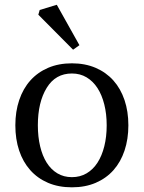

<svg xmlns="http://www.w3.org/2000/svg" viewBox="-20 -780 608 812"><path d="M284.2 -512.2Q339.8 -512.2 384.3 -493.2Q428.7 -474.1 459.5 -439.7Q490.2 -405.3 506.6 -356.9Q522.9 -308.6 522.9 -250Q522.9 -191.9 506.8 -143.6Q490.7 -95.2 460 -60.5Q429.2 -25.9 384.8 -6.8Q340.3 12.2 284.2 12.2Q227.5 12.2 183.1 -6.8Q138.7 -25.9 107.9 -60.5Q77.1 -95.2 61 -143.3Q44.9 -191.4 44.9 -250Q44.9 -308.6 61.3 -356.9Q77.6 -405.3 108.4 -439.7Q139.2 -474.1 183.6 -493.2Q228 -512.2 284.2 -512.2ZM177.7 -408.7Q140.1 -347.7 140.1 -250Q140.1 -201.7 149.7 -161.4Q159.2 -121.1 177.5 -92Q195.8 -63 222.7 -46.9Q249.5 -30.8 284.2 -30.8Q318.8 -30.8 346.2 -46.9Q373.5 -63 392.3 -92Q411.1 -121.1 421.1 -161.4Q431.2 -201.7 431.2 -250Q431.2 -297.9 421.1 -338.1Q411.1 -378.4 392.3 -407.5Q373.5 -436.5 346.2 -452.9Q318.8 -469.2 284.2 -469.2Q214.8 -469.2 177.7 -408.7ZM220.2 -759.8 315.9 -588.9 289.1 -569.8 142.1 -717.8 147.9 -737.8Z"/></svg>

Font: Amethysta
Style: Regular
Weight: 400
Designer: Konstantin Vinogradov, Alexei Vanyashin
Foundry: Cyreal (www.cyreal.org)
Version: Version 1.003